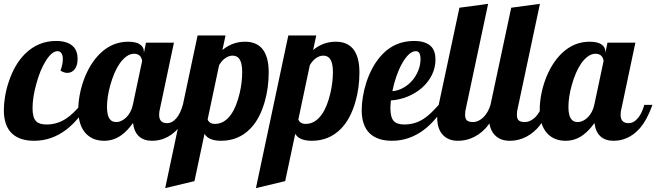

<svg xmlns="http://www.w3.org/2000/svg" viewBox="-33 -720 3384 990"><path d="M29.3 -31.2Q-13.2 -70.8 -13.2 -152.8Q-13.2 -183.6 -7.1 -221.4Q-1 -259.3 11.7 -296.9Q41.5 -388.2 96.2 -442.4Q163.6 -508.8 255.9 -508.8Q315.9 -508.8 344.7 -480Q367.2 -457 367.2 -417Q367.2 -381.8 351.6 -362.3Q336.9 -344.2 314 -344.2Q297.4 -344.2 278.8 -356Q291 -387.7 291 -415Q291 -434.1 283.9 -445.1Q276.9 -456.1 263.2 -456.1Q233.9 -456.1 202.1 -404.3Q173.3 -358.4 154.3 -287.6Q134.8 -218.3 134.8 -162.1Q134.8 -113.3 153.3 -94.7Q169.4 -78.1 207 -78.1Q261.2 -78.1 306.2 -107.4Q325.2 -119.6 342.8 -136.5Q360.4 -153.3 383.8 -179.2H418Q370.6 -99.1 309.1 -51.8Q233.4 5.9 143.1 5.9Q69.3 5.9 29.3 -31.2Z M411.6 -29.8Q370.6 -71.8 370.6 -154.8Q370.6 -189.9 377.7 -229Q384.8 -268.1 398.4 -306.2Q429.7 -392.1 483.9 -444.8Q546.4 -504.9 627.9 -504.9Q668.5 -504.9 688.7 -491Q709 -477.1 709 -454.1V-446.8L719.7 -500H863.8L792 -160.2Q787.6 -145.5 787.6 -127.9Q787.6 -85 828.6 -85Q856 -85 878.4 -112.8Q897.5 -136.2 909.7 -179.2H951.7Q924.8 -103 886.7 -58.6Q854.5 -22 814 -5.9Q784.2 5.9 751 5.9Q708.5 5.9 683.3 -17.3Q658.2 -40.5 652.8 -85.9Q624.5 -45.9 593.3 -23.4Q553.2 5.9 503.9 5.9Q446.8 5.9 411.6 -29.8ZM616.7 -113.3Q643.1 -138.7 651.9 -179.2L699.7 -404.8Q699.7 -409.7 697.5 -416.3Q695.3 -422.9 691.4 -428.7Q679.7 -442.9 658.7 -442.9Q638.7 -442.9 619.9 -429.7Q601.1 -416.5 584.5 -393.1Q555.2 -350.6 536.1 -282.2Q527.3 -252 522.9 -222.4Q518.6 -192.9 518.6 -168.9Q518.6 -119.1 537.1 -101.6Q543.5 -94.7 551.3 -92.8Q559.1 -90.8 568.8 -90.8Q580.1 -90.8 592.5 -96.7Q605 -102.5 616.7 -113.3Z M985.8 -537.1H1129.9L1113.8 -461.9Q1164.6 -504.9 1230.5 -504.9Q1286.6 -504.9 1317.4 -470.7Q1352.5 -430.7 1352.5 -347.2Q1352.5 -266.6 1332 -195.8Q1306.2 -105.5 1256.8 -55.7Q1196.3 5.9 1106.4 5.9Q1071.8 5.9 1049.3 -4.9Q1032.2 -12.7 1021.5 -29.8L969.7 213.9L818.8 250ZM1158.7 -130.4Q1186 -168.9 1202.6 -238.8Q1215.8 -294.9 1215.8 -350.1Q1215.8 -399.4 1197.8 -420.4Q1186 -433.1 1165.5 -433.1Q1147.5 -433.1 1128.9 -420.4Q1110.4 -407.7 1096.7 -383.8L1037.6 -104Q1041 -94.2 1050.5 -87.6Q1060.1 -81.1 1075.7 -81.1Q1124 -81.1 1158.7 -130.4Z M1453.6 -537.1H1597.7L1581.5 -461.9Q1632.3 -504.9 1698.2 -504.9Q1754.4 -504.9 1785.2 -470.7Q1820.3 -430.7 1820.3 -347.2Q1820.3 -266.6 1799.8 -195.8Q1773.9 -105.5 1724.6 -55.7Q1664.1 5.9 1574.2 5.9Q1539.6 5.9 1517.1 -4.9Q1500 -12.7 1489.3 -29.8L1437.5 213.9L1286.6 250ZM1626.5 -130.4Q1653.8 -168.9 1670.4 -238.8Q1683.6 -294.9 1683.6 -350.1Q1683.6 -399.4 1665.5 -420.4Q1653.8 -433.1 1633.3 -433.1Q1615.2 -433.1 1596.7 -420.4Q1578.1 -407.7 1564.5 -383.8L1505.4 -104Q1508.8 -94.2 1518.3 -87.6Q1527.8 -81.1 1543.5 -81.1Q1591.8 -81.1 1626.5 -130.4Z M1874.5 -31.2Q1832 -70.8 1832 -152.8Q1832 -183.6 1838.1 -221.2Q1844.2 -258.8 1856.4 -296.4Q1870.1 -338.4 1891.4 -376Q1912.6 -413.6 1940.9 -442.4Q2006.3 -508.8 2102.1 -508.8Q2163.1 -508.8 2190.9 -479.5Q2212.4 -456.5 2212.4 -413.1Q2212.4 -370.6 2193.8 -333.3Q2175.3 -295.9 2142.6 -267.1Q2109.9 -238.8 2068.4 -221.9Q2026.9 -205.1 1982.4 -202.1Q1980 -176.8 1980 -162.1Q1980 -113.3 1998.5 -94.7Q2014.6 -78.1 2052.2 -78.1Q2106.4 -78.1 2151.4 -107.4Q2170.4 -119.6 2188 -136.5Q2205.6 -153.3 2229 -179.2H2263.2Q2215.8 -99.1 2154.3 -51.8Q2078.6 5.9 1988.3 5.9Q1914.6 5.9 1874.5 -31.2ZM2091.3 -303.2Q2111.8 -326.7 2123.5 -355.7Q2135.3 -384.8 2135.3 -415Q2135.3 -435.1 2129.6 -445.6Q2124 -456.1 2110.4 -456.1Q2092.3 -456.1 2074 -438.5Q2055.7 -420.9 2038.6 -390.1Q2022.9 -361.3 2010.3 -324.7Q1997.6 -288.1 1990.2 -250Q2018.1 -252 2044.4 -266.1Q2070.8 -280.3 2091.3 -303.2Z M2252.4 -22.5Q2221.2 -53.7 2221.2 -113.8Q2221.2 -142.1 2229 -179.2L2335.9 -680.2L2483.9 -700.2L2369.1 -160.2Q2365.2 -147.5 2365.2 -127.9Q2365.2 -107.4 2374.8 -99.1Q2384.3 -90.8 2405.8 -90.8Q2420.4 -90.8 2434.3 -97.4Q2448.2 -104 2460 -115.7Q2483.9 -139.6 2496.1 -179.2H2538.1Q2511.2 -103.5 2470.7 -58.6Q2436.5 -22 2393.6 -5.9Q2362.3 5.9 2328.1 5.9Q2280.3 5.9 2252.4 -22.5Z M2519.5 -22.5Q2488.3 -53.7 2488.3 -113.8Q2488.3 -142.1 2496.1 -179.2L2603 -680.2L2751 -700.2L2636.2 -160.2Q2632.3 -147.5 2632.3 -127.9Q2632.3 -107.4 2641.8 -99.1Q2651.4 -90.8 2672.9 -90.8Q2687.5 -90.8 2701.4 -97.4Q2715.3 -104 2727.1 -115.7Q2751 -139.6 2763.2 -179.2H2805.2Q2778.3 -103.5 2737.8 -58.6Q2703.6 -22 2660.6 -5.9Q2629.4 5.9 2595.2 5.9Q2547.4 5.9 2519.5 -22.5Z M2791 -29.8Q2750 -71.8 2750 -154.8Q2750 -189.9 2757.1 -229Q2764.2 -268.1 2777.8 -306.2Q2809.1 -392.1 2863.3 -444.8Q2925.8 -504.9 3007.3 -504.9Q3047.9 -504.9 3068.1 -491Q3088.4 -477.1 3088.4 -454.1V-446.8L3099.1 -500H3243.2L3171.4 -160.2Q3167 -145.5 3167 -127.9Q3167 -85 3208 -85Q3235.4 -85 3257.8 -112.8Q3276.9 -136.2 3289.1 -179.2H3331.1Q3304.2 -103 3266.1 -58.6Q3233.9 -22 3193.4 -5.9Q3163.6 5.9 3130.4 5.9Q3087.9 5.9 3062.7 -17.3Q3037.6 -40.5 3032.2 -85.9Q3003.9 -45.9 2972.7 -23.4Q2932.6 5.9 2883.3 5.9Q2826.2 5.9 2791 -29.8ZM2996.1 -113.3Q3022.5 -138.7 3031.2 -179.2L3079.1 -404.8Q3079.1 -409.7 3076.9 -416.3Q3074.7 -422.9 3070.8 -428.7Q3059.1 -442.9 3038.1 -442.9Q3018.1 -442.9 2999.3 -429.7Q2980.5 -416.5 2963.9 -393.1Q2934.6 -350.6 2915.5 -282.2Q2906.7 -252 2902.3 -222.4Q2897.9 -192.9 2897.9 -168.9Q2897.9 -119.1 2916.5 -101.6Q2922.9 -94.7 2930.7 -92.8Q2938.5 -90.8 2948.2 -90.8Q2959.5 -90.8 2971.9 -96.7Q2984.4 -102.5 2996.1 -113.3Z"/></svg>

Font: Pattaya
Style: Regular
Weight: 400
Designer: Pablo Impallari / Thai characters Designed by Thanarat Vachiruckul and Suppakit Chalermlarp
Foundry: Pablo Impallari
Version: Version 2.000